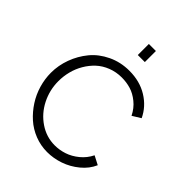

<svg xmlns="http://www.w3.org/2000/svg" viewBox="-254 -1053 1194 1194"><g transform="rotate(45 343.0 -455.5)"><path d="M346.2 -819.8V-917H408.2V-819.8ZM378.9 -713.9Q470.7 -713.9 539.3 -671.6Q607.9 -629.4 641.1 -559.1L585.9 -524.9Q564 -569.8 527.8 -599.1Q491.7 -628.4 454.1 -639.6Q416.5 -650.9 375 -650.9Q325.7 -650.9 282.7 -634Q239.7 -617.2 208.7 -588.4Q177.7 -559.6 155.5 -521.7Q133.3 -483.9 122.6 -441.7Q111.8 -399.4 111.8 -356Q111.8 -277.8 146.5 -209.2Q181.2 -140.6 242.9 -98.9Q304.7 -57.1 377.9 -57.1Q419.9 -57.1 460.4 -70.6Q501 -84 538.3 -114.5Q575.7 -145 597.2 -189L654.8 -159.2Q632.8 -108.4 586.2 -70.1Q539.6 -31.7 484.6 -12.9Q429.7 5.9 374 5.9Q317.4 5.9 265.1 -14.6Q212.9 -35.2 172.9 -71Q132.8 -106.9 103 -153.1Q73.2 -199.2 57.6 -252.7Q42 -306.2 42 -359.9Q42 -424.8 64.9 -487.3Q87.9 -549.8 129.6 -600.6Q171.4 -651.4 236.6 -682.6Q301.8 -713.9 378.9 -713.9Z"/></g></svg>

Font: Rawline
Style: Regular
Weight: 400
Designer: Matt McInerney, Pablo Impallari, Rodrigo Fuenzalida
Foundry: Matt McInerney, Pablo Impallari, Rodrigo Fuenzalida
Version: Version 4.020;PS 004.020;hotconv 1.0.88;makeotf.lib2.5.64775